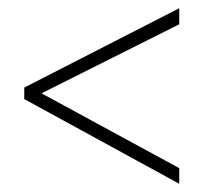

<svg xmlns="http://www.w3.org/2000/svg" viewBox="-20 -559 495 467"><path d="M416 -112 39 -318V-346L416 -539V-500L81 -332L416 -150Z"/></svg>

Font: Noto Sans Telugu Condensed ExtraLight
Style: Regular
Weight: 200
Width: 3
Designer: Jelle Bosma - Monotype Design Team
Foundry: Monotype Imaging Inc.
Version: Version 2.005; ttfautohint (v1.8.4.7-5d5b)